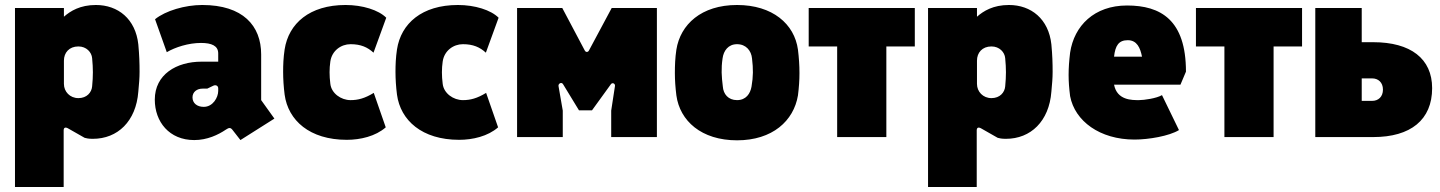

<svg xmlns="http://www.w3.org/2000/svg" viewBox="-20 -549 5769 769"><path d="M40 200H235V-27C235 -37 241 -42 254 -34L319 3C326 5 335 7 352 7C451 7 525 -63 534 -182C537 -214 539 -237 539 -261C539 -296 538 -328 534 -371C523 -473 453 -529 364 -529C301 -529 262 -505 236 -482V-517H40ZM294 -156C260 -156 236 -182 236 -213V-306C236 -338 257 -363 294 -363C326 -363 347 -340 349 -316C353 -274 353 -245 349 -203C347 -179 328 -156 294 -156Z M911 -29 943 12 1079 -74 1026 -148V-331C1026 -446 953 -529 790 -529C721 -529 643 -506 601 -472L648 -340C682 -360 735 -377 785 -377C827 -377 854 -366 854 -335V-302H787C687 -302 600 -251 600 -150C600 -61 658 12 758 12C810 12 854 -9 885 -30C897 -38 903 -39 911 -29ZM796 -121C769 -121 751 -136 751 -159C751 -181 769 -194 791 -194H810L835 -206C844 -210 854 -206 854 -195V-185C854 -159 833 -121 796 -121Z M1369 11C1423 11 1484 -3 1525 -39L1477 -177C1441 -155 1414 -148 1384 -148C1346 -148 1307 -175 1303 -214C1299 -245 1299 -275 1303 -302C1309 -346 1346 -372 1384 -372C1425 -372 1452 -360 1476 -338L1527 -478C1496 -509 1432 -529 1364 -529C1220 -529 1136 -455 1120 -351C1115 -318 1114 -289 1114 -261C1114 -233 1116 -201 1120 -170C1134 -67 1220 11 1369 11Z M1819 11C1873 11 1934 -3 1975 -39L1927 -177C1891 -155 1864 -148 1834 -148C1796 -148 1757 -175 1753 -214C1749 -245 1749 -275 1753 -302C1759 -346 1796 -372 1834 -372C1875 -372 1902 -360 1926 -338L1977 -478C1946 -509 1882 -529 1814 -529C1670 -529 1586 -455 1570 -351C1565 -318 1564 -289 1564 -261C1564 -233 1566 -201 1570 -170C1584 -67 1670 11 1819 11Z M2051 0H2234V-106L2217 -204C2215 -214 2229 -222 2235 -212L2299 -107H2351L2427 -212C2433 -220 2445 -214 2443 -204L2428 -106V0H2611V-517H2430L2339 -347C2335 -339 2326 -339 2322 -347L2232 -517H2051Z M2932 13C3074 13 3159 -65 3176 -167C3180 -199 3182 -228 3182 -256C3182 -287 3180 -317 3176 -350C3162 -453 3074 -529 2932 -529C2789 -529 2705 -451 2689 -350C2684 -317 2683 -287 2683 -256C2683 -228 2685 -199 2689 -167C2703 -65 2789 13 2932 13ZM2932 -148C2897 -148 2877 -172 2875 -203C2870 -243 2868 -274 2874 -315C2878 -346 2897 -372 2932 -372C2968 -372 2989 -346 2992 -315C2997 -273 2997 -243 2990 -202C2985 -174 2968 -148 2932 -148Z M3333 0H3530V-363H3644V-517H3219V-363H3333Z M3697 200H3892V-27C3892 -37 3898 -42 3911 -34L3976 3C3983 5 3992 7 4009 7C4108 7 4182 -63 4191 -182C4194 -214 4196 -237 4196 -261C4196 -296 4195 -328 4191 -371C4180 -473 4110 -529 4021 -529C3958 -529 3919 -505 3893 -482V-517H3697ZM3951 -156C3917 -156 3893 -182 3893 -213V-306C3893 -338 3914 -363 3951 -363C3983 -363 4004 -340 4006 -316C4010 -274 4010 -245 4006 -203C4004 -179 3985 -156 3951 -156Z M4524 10C4580 10 4663 -4 4702 -28L4634 -168C4612 -155 4562 -148 4542 -148C4514 -148 4454 -147 4442 -210H4708L4730 -262C4730 -469 4629 -527 4494 -527C4363 -527 4282 -446 4266 -338C4262 -305 4260 -277 4260 -249C4260 -221 4262 -196 4266 -164C4285 -64 4385 10 4524 10ZM4442 -322C4447 -367 4461 -388 4497 -388C4534 -388 4547 -357 4554 -322Z M4884 0H5081V-363H5195V-517H4770V-363H4884Z M5248 0H5480C5630 0 5716 -69 5716 -196C5716 -314 5630 -380 5480 -380H5434V-517H5248ZM5476 -145H5434V-235H5476C5500 -235 5519 -219 5519 -190C5519 -161 5500 -145 5476 -145Z"/></svg>

Font: Finlandica Black
Style: Regular
Weight: 900
Designer: Niklas Ekholm, Juho Hiilivirta, Jaakko Suomalainen
Foundry: Helsinki Type Studio
Version: Version 2.000;Glyphs 3.2 (3202)